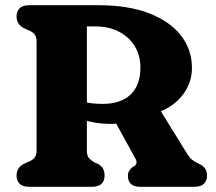

<svg xmlns="http://www.w3.org/2000/svg" viewBox="-20 -720 833 740"><path d="M719.8 -458.4Q719.8 -414.6 698.9 -376.7Q678 -338.8 640.2 -312.8Q602.5 -286.8 552.1 -277.8Q523.9 -273 501.4 -264.5Q479 -255.9 456.2 -249.2Q433.5 -242.4 403.8 -242.4Q376.8 -242.4 350.7 -246.6Q324.7 -250.7 302 -257.7Q279.3 -264.7 262.8 -272.8L262.6 -345.8Q280.6 -334.8 299.1 -329.1Q317.7 -323.4 337.1 -321.5Q356.5 -319.6 375.6 -319.6Q445.6 -319.6 483.4 -355.6Q521.2 -391.6 521.2 -460Q521.2 -505.7 499.6 -541.5Q478 -577.3 438.7 -597.8Q399.5 -618.2 346 -618.2H314.8V-140.6Q314.8 -119.5 322.9 -110.5Q331.1 -101.5 343.8 -94.2L360 -87.2Q373 -78.6 378 -68.1Q383 -57.6 383 -43.2Q383 0 333.6 0H93.2Q68 0 55.9 -11.6Q43.8 -23.2 43.8 -43.2Q43.8 -74.8 74 -89.6L92 -97.4Q105.1 -103 113.1 -112Q121 -121.1 121 -140.6V-559.4Q121 -578.9 113.1 -588Q105.1 -597.1 92 -602.6L74 -610.4Q43.8 -625.2 43.8 -656.8Q43.8 -676.8 55.9 -688.4Q68 -700 93.2 -700H356.8Q474.8 -700 555.7 -668.4Q636.6 -636.7 678.2 -582.2Q719.8 -527.7 719.8 -458.4ZM408.2 -279 593.6 -301.6 700.3 -128.8Q710.3 -112.8 719.7 -104.8Q729.2 -96.9 746.2 -89.1Q762.5 -81.7 770.2 -70.7Q777.9 -59.8 777.9 -43.2Q777.9 -23.2 765.8 -11.6Q753.8 0 728.5 0H520.4Q473 0 473 -43.2Q473 -53.2 477.6 -60.9Q482.2 -68.6 490.4 -76L498.6 -80.2Q504.5 -84.1 505.9 -91.6Q507.3 -99.2 501.6 -109.4Z"/></svg>

Font: Fraunces SuperSoft Wonky
Style: Regular
Weight: 900
Version: Version 1.000;[b76b70a41]